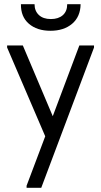

<svg xmlns="http://www.w3.org/2000/svg" viewBox="-20 -657 483 917"><path d="M232 -102 359 -440H429V-430L177 240H107V230L196 -6L14 -430V-440H89ZM80 -637H145Q145 -605 165.5 -585.5Q186 -566 223 -566Q259 -566 280 -584.5Q301 -603 301 -637H365Q364 -577 324.5 -543.5Q285 -510 221 -510Q157 -510 118 -543.5Q79 -577 80 -637Z"/></svg>

Font: Tilda Sans
Style: Regular
Weight: 400
Designer: ParaType Ltd
Foundry: ParaType Ltd
Version: Version 1.002W